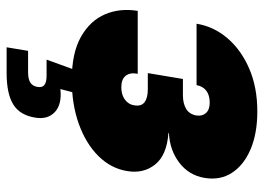

<svg xmlns="http://www.w3.org/2000/svg" viewBox="-128 -461 793 577"><g transform="rotate(90 268.5 -172.5)"><path d="M219.7 8.3Q139.2 8.3 90.6 -19.3Q42 -46.9 22.9 -91.8Q3.9 -136.7 12.7 -189.9H201.7Q197.3 -166.5 207.8 -153.6Q218.3 -140.6 241.7 -140.6Q257.3 -140.6 268.8 -145.5Q280.3 -150.4 287.6 -159.2Q294.9 -168 296.4 -179.2Q300.3 -200.2 287.4 -210.2Q274.4 -220.2 248.5 -220.2H199.7L217.3 -325.7H265.6Q291.5 -325.7 307.6 -335.7Q323.7 -345.7 327.1 -366.7Q329.6 -383.8 319.6 -395Q309.6 -406.2 288.1 -406.2Q266.1 -406.2 252.7 -396Q239.3 -385.7 235.8 -366.7H51.3Q59.6 -418.5 95 -459.7Q130.4 -501 186.5 -525.1Q242.7 -549.3 314.9 -549.3Q380.9 -549.3 428.5 -529.1Q476.1 -508.8 499.3 -473.1Q522.5 -437.5 514.6 -390.6Q506.8 -343.8 469 -314.9Q431.2 -286.1 379.9 -283.7V-282.2Q446.3 -277.3 474.4 -242.2Q502.4 -207 494.1 -158.2Q486.3 -109.4 449 -71.8Q411.6 -34.2 352.5 -12.9Q293.5 8.3 219.7 8.3ZM122.1 204.1 132.8 139.6H197.3Q217.8 139.6 228.3 132.8Q238.8 126 241.2 111.3Q243.7 97.2 235.4 90.6Q227.1 84 207 84H159.2L196.8 -19.5H262.2L258.8 0L247.6 42.5Q293.5 37.6 316.7 59.1Q339.8 80.6 333.5 118.2Q326.2 164.1 293.9 184.1Q261.7 204.1 199.2 204.1Z"/></g></svg>

Font: Inter 17pt Black
Style: Italic
Weight: 900
Italic angle: -9.3988°
Version: Version 4.001;git-66647c0bb